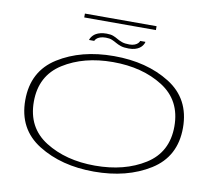

<svg xmlns="http://www.w3.org/2000/svg" viewBox="-93 -1009 1279 1124"><g transform="rotate(10 546.5 -447.0)"><path d="M534.5 4.5Q730 4.5 867 -81Q1004 -166.5 1004 -338Q1004 -510.5 867 -596.2Q730 -682 534.5 -682Q339.5 -682 203 -596.2Q66.5 -510.5 66.5 -338Q66.5 -166.5 203.5 -81Q340.5 4.5 534.5 4.5ZM534.5 -31Q361 -31 239.2 -107.5Q117.5 -184 117.5 -338Q117.5 -492.5 239.2 -569.5Q361 -646.5 534.5 -646.5Q709.5 -646.5 831.2 -569.5Q953 -492.5 953 -338Q953 -184 831.2 -107.5Q709.5 -31 534.5 -31ZM609.5 -740.5Q632 -740.5 647 -745Q662 -749.5 672 -756.2Q682 -763 688 -770.8Q694 -778.5 697 -785.5Q700 -792.5 700 -796H669Q668 -791 661.5 -783.2Q655 -775.5 642 -770Q629 -764.5 610 -764.5Q582.5 -764.5 565.8 -770.5Q549 -776.5 536.2 -784.2Q523.5 -792 508.2 -798Q493 -804 468 -804Q448.5 -804 433 -800.2Q417.5 -796.5 406.5 -790.2Q395.5 -784 388.8 -776.5Q382 -769 378.2 -762.2Q374.5 -755.5 373 -749.5H404Q405.5 -755 412.8 -762.5Q420 -770 434 -775Q448 -780 468 -780Q490 -780 504.5 -774Q519 -768 532.2 -760.2Q545.5 -752.5 563 -746.5Q580.5 -740.5 609.5 -740.5ZM322.5 -874.5H748.5V-897.5H322.5Z"/></g></svg>

Font: Anybody ExtraExpanded ExtraLight
Style: Regular
Weight: 250
Width: 8
Version: Version 1.113;gftools[0.9.25]